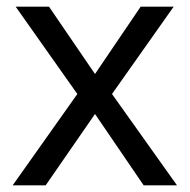

<svg xmlns="http://www.w3.org/2000/svg" viewBox="-20 -556 569 576"><path d="M212 -274 18 0H117L265 -214L411 0H511L316 -274L501 -536H402L265 -334L127 -536H27Z"/></svg>

Font: Noto Sans Arabic
Style: Regular
Weight: 400
Designer: Monotype Design Team, Nadine Chahine, Nizar Qandah and Khaled Hosny
Foundry: Monotype Imaging Inc.
Version: Version 2.012